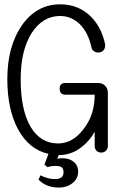

<svg xmlns="http://www.w3.org/2000/svg" viewBox="-20 -722 540 884"><path d="M184.6 36.1 199.2 47.9Q205.1 44.9 216.8 43Q226.6 42 235.4 42Q254.9 42 263.7 47.9Q272.5 54.7 272.5 71.3Q272.5 86.9 262.7 94.7Q252.9 102.5 233.4 102.5Q213.9 102.5 195.3 96.7Q177.7 91.8 167 85L157.2 104.5Q171.9 120.1 190.4 128.9Q216.8 141.6 251 141.6Q287.1 141.6 312.5 122.1Q339.8 101.6 339.8 68.4Q339.8 38.1 317.4 21.5Q297.9 6.8 270.5 6.8Q262.7 6.8 255.9 6.8Q249 7.8 244.1 9.8L250 -7.8Q311.5 -7.8 359.4 -47.9Q392.6 -74.2 416 -115.2V-49.8Q416 -36.1 424.8 -27.3Q433.6 -19.5 446.3 -19.5Q458 -19.5 466.8 -27.3Q476.6 -36.1 476.6 -49.8V-295.9Q476.6 -313.5 464.8 -326.2Q453.1 -339.8 432.6 -339.8H281.2Q253.9 -339.8 254.9 -313.5Q254.9 -286.1 281.2 -286.1H416Q416 -191.4 363.3 -126Q313.5 -61.5 247.1 -61.5Q167 -61.5 121.1 -137.7Q75.2 -215.8 75.2 -357.4Q75.2 -490.2 126 -570.3Q176.8 -648.4 256.8 -648.4Q308.6 -648.4 347.7 -610.4Q385.7 -572.3 400.4 -506.8Q402.3 -492.2 414.1 -485.4Q423.8 -478.5 437.5 -480.5Q450.2 -482.4 458 -492.2Q465.8 -502.9 463.9 -518.6Q448.2 -592.8 402.3 -641.6Q344.7 -702.1 256.8 -702.1Q148.4 -702.1 80.1 -604.5Q13.7 -507.8 13.7 -357.4Q13.7 -217.8 63.5 -126Q114.3 -33.2 203.1 -13.7Z"/></svg>

Font: GulimChe
Style: Regular
Weight: 400
Monospace: yes
Version: Version 2.21